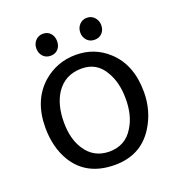

<svg xmlns="http://www.w3.org/2000/svg" viewBox="-122 -749 788 858"><g transform="rotate(-20 271.5 -319.5)"><path d="M280.3 10.7Q146.5 10.7 85 -89.8Q43.9 -158.2 43.9 -252Q43.9 -380.9 125 -453.1Q192.4 -511.7 282.2 -511.7Q371.1 -511.7 434.6 -453.1Q512.7 -381.8 512.7 -252Q512.7 -162.1 466.8 -88.9Q404.3 10.7 280.3 10.7ZM286.1 -445.3Q207 -445.3 165 -382.8Q129.9 -329.1 129.9 -246.1Q129.9 -167 163.1 -116.2Q202.1 -54.7 276.4 -53.7Q353.5 -53.7 391.6 -117.2Q425.8 -169.9 425.8 -251Q425.8 -328.1 394.5 -380.9Q358.4 -445.3 286.1 -445.3ZM385.7 -545.9Q363.3 -545.9 349.6 -561Q335.9 -576.2 335.9 -597.7Q335.9 -620.1 350.1 -635.3Q364.3 -650.4 385.7 -650.4Q407.2 -650.4 421.4 -634.8Q435.5 -619.1 435.5 -597.7Q435.5 -575.2 421.9 -560.5Q408.2 -545.9 385.7 -545.9ZM176.8 -545.9Q154.3 -545.9 140.6 -561Q127 -576.2 127 -597.7Q127 -620.1 141.1 -635.3Q155.3 -650.4 176.8 -650.4Q199.2 -650.4 212.4 -635.3Q225.6 -620.1 225.6 -597.7Q225.6 -575.2 212.4 -560.5Q199.2 -545.9 176.8 -545.9Z"/></g></svg>

Font: Puritan
Style: Regular
Weight: 400
Version: 2.0a